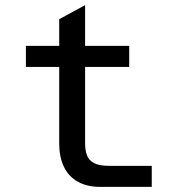

<svg xmlns="http://www.w3.org/2000/svg" viewBox="-20 -729 690 749"><path d="M370 0Q319 0 283 -20.5Q247 -41 229 -79Q211 -117 211 -168V-654L312 -709V-168Q312 -144 319 -124Q326 -104 346.5 -93Q367 -82 407 -82H572V0ZM81 -468V-550H484V-468Z"/></svg>

Font: Azeret Mono Thin
Style: Regular
Weight: 400
Version: Version 1.002